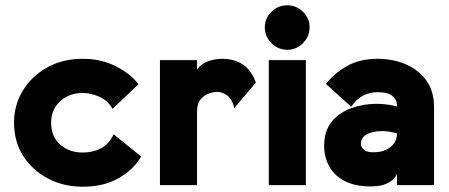

<svg xmlns="http://www.w3.org/2000/svg" viewBox="-20 -699 1697 725"><path d="M293 6Q219 6 160 -25.5Q101 -57 67 -111Q33 -165 33 -236Q33 -302 66 -356.5Q99 -411 157.5 -444Q216 -477 293 -477Q362 -477 418 -448.5Q474 -420 503 -381L405 -288Q387 -320 354.5 -334Q322 -348 293 -348Q241 -348 207 -316.5Q173 -285 173 -236Q173 -183 207 -153Q241 -123 293 -123Q331 -123 361.5 -139Q392 -155 409 -192L513 -108Q485 -59 428.5 -26.5Q372 6 293 6Z M584 0V-472H724V-437Q740 -459 766.5 -468Q793 -477 818 -477Q915 -477 946 -387L865 -291Q856 -326 837.5 -339Q819 -352 800 -352Q785 -352 767.5 -345.5Q750 -339 737 -323Q724 -307 724 -277V0Z M995 0V-472H1135V0ZM1065 -511Q1030 -511 1005 -536Q980 -561 980 -596Q980 -630 1005 -654.5Q1030 -679 1065 -679Q1099 -679 1124 -654.5Q1149 -630 1149 -596Q1149 -561 1124 -536Q1099 -511 1065 -511Z M1382 5Q1319 5 1279.5 -16.5Q1240 -38 1222 -73Q1204 -108 1204 -147Q1204 -205 1233 -240Q1262 -275 1307.5 -291Q1353 -307 1402 -307Q1423 -307 1444 -304Q1465 -301 1479 -297V-302Q1479 -322 1462 -336.5Q1445 -351 1405 -351Q1376 -351 1351 -338Q1326 -325 1306 -296L1211 -382Q1238 -419 1287.5 -448Q1337 -477 1405 -477Q1463 -477 1511.5 -456.5Q1560 -436 1589.5 -395.5Q1619 -355 1619 -295V0H1479V-43Q1470 -21 1445 -8Q1420 5 1382 5ZM1389 -124Q1431 -124 1455 -144Q1479 -164 1479 -195Q1467 -199 1452 -201.5Q1437 -204 1426 -204Q1387 -204 1365 -192Q1343 -180 1343 -155Q1343 -143 1354 -133.5Q1365 -124 1389 -124Z"/></svg>

Font: Lil Grotesk Black
Style: Regular
Weight: 900
Designer: Bastien Sozeau
Foundry: NBR — Bastien Sozeau
Version: Version 3.003; ttfautohint (v1.8.4.7-5d5b);gftools[0.9.33]